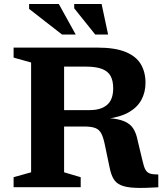

<svg xmlns="http://www.w3.org/2000/svg" viewBox="-20 -936 836 960"><path d="M429.5 -385.5Q485 -385.5 515.5 -411.8Q546 -438 546 -494.5Q546 -531 533.5 -555Q521 -579 490.8 -591Q460.5 -603 407 -603H205.5L210.5 -698H466.5Q555.5 -698 608.5 -676Q661.5 -654 684.5 -614.5Q707.5 -575 707.5 -522.5Q707.5 -474.5 687 -436.8Q666.5 -399 624.2 -374.8Q582 -350.5 516.5 -342.5V-346Q571 -342.5 601.5 -329.5Q632 -316.5 647 -292.2Q662 -268 669 -230.5L692.5 -132.5Q699 -102 707.5 -87.2Q716 -72.5 730.8 -68Q745.5 -63.5 771.5 -63.5V0.5Q699.5 5 654.8 3Q610 1 585 -9.8Q560 -20.5 547.5 -42Q535 -63.5 528 -98.5L504.5 -211Q497 -248 486.8 -268Q476.5 -288 456.5 -295.8Q436.5 -303.5 399.5 -303.5H209.5L205 -385.5ZM300.5 -698V-74.5L383.5 -50V0H48V-50L135.5 -74.5V-623.5L48 -648V-698ZM358.5 -763.5H290L125.5 -891.5V-916H274ZM520.5 -763.5H456L351 -894.5V-916H488Z"/></svg>

Font: Newsreader 9pt SemiBold
Style: Regular
Weight: 600
Designer: Hugues Gentile
Foundry: Production Type
Version: Version 1.003